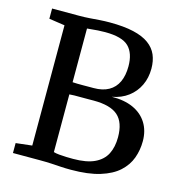

<svg xmlns="http://www.w3.org/2000/svg" viewBox="-111 -849 895 953"><g transform="rotate(15 336.5 -372.0)"><path d="M122.5 -60.5V-678.5L41.5 -690.5V-743H178Q208.5 -743 235 -745Q261.5 -747 286.2 -748.8Q311 -750.5 336 -750.5Q409 -750.5 458.8 -739Q508.5 -727.5 538.5 -705.5Q568.5 -683.5 581.8 -652.5Q595 -621.5 595 -582Q595 -534.5 576.5 -495.8Q558 -457 523.5 -431Q489 -405 441 -396.5Q505.5 -397.5 551.5 -376.8Q597.5 -356 622.2 -316.5Q647 -277 647 -223Q647 -177.5 632 -136.2Q617 -95 582 -63Q547 -31 487.2 -12.5Q427.5 6 338.5 6Q309.5 6 286.5 4.5Q263.5 3 238 1.5Q212.5 0 176 0H39.5V-51ZM234.5 -416Q244.5 -415.5 259 -415Q273.5 -414.5 289.2 -414.8Q305 -415 319.2 -415Q333.5 -415 343 -415Q389 -415 420 -432.5Q451 -450 466.5 -483.2Q482 -516.5 482 -563.5Q482 -631 448 -664.5Q414 -698 326.5 -698Q307.5 -698 289.8 -696.8Q272 -695.5 257.5 -694Q243 -692.5 234.5 -692ZM234.5 -57Q245.5 -53.5 263.2 -51.8Q281 -50 300.5 -49.5Q320 -49 335.5 -49Q404 -49 445.2 -68.5Q486.5 -88 504.8 -124Q523 -160 523 -210Q523 -286.5 484.2 -320.8Q445.5 -355 359.5 -355Q347 -355 329.8 -354.8Q312.5 -354.5 294 -354.8Q275.5 -355 260 -354.8Q244.5 -354.5 234.5 -353.5Z"/></g></svg>

Font: Merriweather Light 18pt Medium
Style: Regular
Weight: 500
Version: Version 2.100